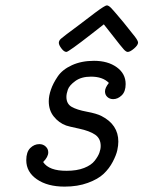

<svg xmlns="http://www.w3.org/2000/svg" viewBox="-20 -691 536 717"><path d="M78.1 -92.8Q78.1 -123.5 93 -138.2Q107.9 -152.8 127 -152.8Q141.1 -152.8 150.6 -143.8Q160.2 -134.8 160.2 -122.1Q160.2 -105 141.1 -85.9Q163.1 -52.7 229 -53.2Q267.1 -53.2 293.9 -63.7Q320.8 -74.2 333.5 -90.6Q346.2 -106.9 351.1 -120.4Q356 -133.8 356 -146Q356 -173.8 335.4 -188Q314.9 -202.1 274.9 -210.7Q234.9 -219.2 227.1 -222.2Q200.2 -231.9 181.2 -255.4Q162.1 -278.8 162.1 -313Q162.1 -333 170.2 -356.4Q178.2 -379.9 195.6 -405.5Q212.9 -431.2 248.5 -447.5Q284.2 -463.9 331.1 -463.9Q382.8 -463.9 416 -439.9Q449.2 -416 449.2 -377Q449.2 -349.1 434.6 -335Q419.9 -320.8 402.8 -320.8Q389.6 -320.8 380.9 -328.9Q372.1 -336.9 372.1 -349.9Q372.1 -362.8 386.2 -380.9V-381.8Q363.3 -404.8 319.8 -404.8Q283.7 -404.8 261.2 -388.4Q238.8 -372.1 233.4 -356.4Q228 -340.8 228 -329.1Q228 -303.2 247.6 -292Q267.1 -280.8 304 -273.9Q340.8 -267.1 358.9 -257.8Q421.9 -225.6 421.9 -162.1Q421.9 -147.9 418 -129.9Q414.1 -111.8 401.1 -86.9Q388.2 -62 367.2 -42Q346.2 -22 308.1 -8.1Q270 5.9 221.2 5.9Q157.2 5.9 117.7 -21.5Q78.1 -48.8 78.1 -92.8ZM276.9 -599.1Q312 -626 335.9 -644Q372.1 -670.9 378.9 -670.9Q385.7 -670.9 395.8 -660.4Q405.8 -649.9 440.9 -607.9Q460.9 -583 473.6 -566.9Q495.6 -541 495.6 -532.2Q495.6 -522.5 480.7 -509.8Q465.8 -497.1 457 -497.1Q451.2 -497.1 442.6 -506.1Q434.1 -515.1 397 -563Q378.9 -585.9 367.7 -600.1Q350.6 -586.9 322.8 -564.9Q235.8 -497.1 228 -497.1Q219.2 -497.1 209.5 -510Q199.7 -522.9 199.7 -531Q199.7 -539.1 207.3 -546.1Q214.8 -553.2 276.9 -599.1Z"/></svg>

Font: CMU Concrete
Style: Italic
Weight: 500
Italic angle: -14.04°
Version: Version 0.7.0